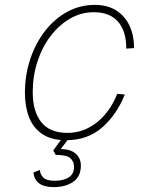

<svg xmlns="http://www.w3.org/2000/svg" viewBox="-20 -562 640 786"><path d="M250 12Q191 12 153.5 -13Q116 -38 99 -82Q82 -126 82 -181Q82 -255 104 -320.5Q126 -386 165 -436Q204 -486 256 -514Q308 -542 368 -542Q421 -542 457 -518.5Q493 -495 511 -455Q529 -415 529 -365L497 -363Q497 -435 463 -473.5Q429 -512 364 -512Q312 -512 267 -486Q222 -460 187.5 -415Q153 -370 133.5 -310.5Q114 -251 114 -185Q114 -106 149 -62Q184 -18 256 -18Q322 -18 376 -60.5Q430 -103 460 -178L491 -175Q458 -93 398.5 -40.5Q339 12 250 12ZM200 204Q123 204 117 144L143 134Q145 153 158 165.5Q171 178 204 178Q239 178 261 164.5Q283 151 283 121Q283 99 268 85.5Q253 72 208 72L198 54L240 -4H268L229 48Q270 49 290.5 67.5Q311 86 311 116Q311 161 279.5 182.5Q248 204 200 204Z"/></svg>

Font: Geist Mono Thin
Style: Italic
Weight: 100
Italic angle: -12°
Monospace: yes
Designer: Basement.studio, Andrés Briganti, Mateo Zaragoza
Foundry: Basement.studio, Vercel, Andrés Briganti, Guido Ferreyra, Mateo Zaragoza
Version: Version 1.500; ttfautohint (v1.8.4.7-5d5b)